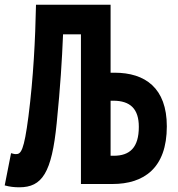

<svg xmlns="http://www.w3.org/2000/svg" viewBox="-35 -782 755 816"><path d="M452 -473H435V-762H409H118C115 -614 107 -453 86 -288C67 -141 54 -127 33 -127C25 -127 20 -129 12 -131L-15 6C7 12 26 14 47 14C144 14 185 -47 206 -259C222 -420 228 -519 233 -636H309V0H443C576 0 674 -67 674 -245C674 -408 582 -473 452 -473ZM448 -120H435V-354H446C519 -354 555 -319 555 -243C555 -155 517 -120 448 -120Z"/></svg>

Font: Kawkab Mono
Style: Bold
Weight: 700
Monospace: yes
Designer: Abdullah Arif
Foundry: Abdullah Arif
Version: Version 1.000;PS 000.500;hotconv 1.0.88;makeotf.lib2.5.64775